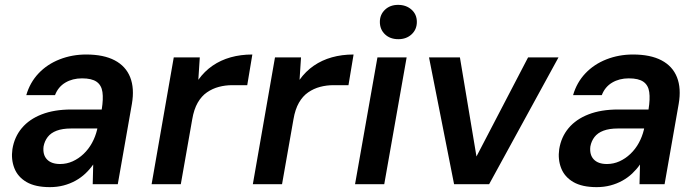

<svg xmlns="http://www.w3.org/2000/svg" viewBox="-20 -757 2866 789"><path d="M185 12Q125 12 89 -9Q53 -30 39 -66Q25 -102 31 -144Q39 -194 69.5 -230.5Q100 -267 151.5 -287Q203 -307 273 -307H398Q405 -350 401 -378.5Q397 -407 377 -421Q357 -435 317 -435Q278 -435 248.5 -417.5Q219 -400 206 -366H88Q103 -418 138.5 -455.5Q174 -493 225 -513Q276 -533 334 -533Q406 -533 451.5 -509Q497 -485 515 -439.5Q533 -394 522 -330L464 0H361L363 -81Q349 -61 331 -44Q313 -27 290.5 -14.5Q268 -2 241.5 5Q215 12 185 12ZM227 -83Q254 -83 278.5 -94Q303 -105 323.5 -124.5Q344 -144 358 -169.5Q372 -195 379 -224L380 -229H272Q237 -229 213 -220Q189 -211 176 -194Q163 -177 159 -155Q155 -121 173 -102Q191 -83 227 -83Z M603 0 694 -521H801L795 -429Q820 -464 853.5 -487Q887 -510 928 -521.5Q969 -533 1017 -533L996 -407H934Q906 -407 879.5 -400Q853 -393 830.5 -377.5Q808 -362 792.5 -335Q777 -308 770 -267L723 0Z M1019 0 1110 -521H1217L1211 -429Q1236 -464 1269.5 -487Q1303 -510 1344 -521.5Q1385 -533 1433 -533L1412 -407H1350Q1322 -407 1295.5 -400Q1269 -393 1246.5 -377.5Q1224 -362 1208.5 -335Q1193 -308 1186 -267L1139 0Z M1439 0 1531 -521H1651L1559 0ZM1617 -596Q1583 -596 1562 -616Q1541 -636 1541 -667Q1541 -697 1562 -717Q1583 -737 1616 -737Q1649 -737 1671 -717.5Q1693 -698 1693 -667Q1693 -636 1671.5 -616Q1650 -596 1617 -596Z M1846 0 1743 -521H1870L1938 -114L2150 -521H2275L1990 0Z M2432 12Q2372 12 2336 -9Q2300 -30 2286 -66Q2272 -102 2278 -144Q2286 -194 2316.5 -230.5Q2347 -267 2398.5 -287Q2450 -307 2520 -307H2645Q2652 -350 2648 -378.5Q2644 -407 2624 -421Q2604 -435 2564 -435Q2525 -435 2495.5 -417.5Q2466 -400 2453 -366H2335Q2350 -418 2385.5 -455.5Q2421 -493 2472 -513Q2523 -533 2581 -533Q2653 -533 2698.5 -509Q2744 -485 2762 -439.5Q2780 -394 2769 -330L2711 0H2608L2610 -81Q2596 -61 2578 -44Q2560 -27 2537.5 -14.5Q2515 -2 2488.5 5Q2462 12 2432 12ZM2474 -83Q2501 -83 2525.5 -94Q2550 -105 2570.5 -124.5Q2591 -144 2605 -169.5Q2619 -195 2626 -224L2627 -229H2519Q2484 -229 2460 -220Q2436 -211 2423 -194Q2410 -177 2406 -155Q2402 -121 2420 -102Q2438 -83 2474 -83Z"/></svg>

Font: DM Sans 10pt SemiBold
Style: Italic
Weight: 600
Italic angle: -10°
Version: Version 4.004;gftools[0.9.30]